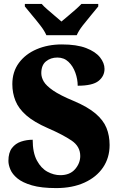

<svg xmlns="http://www.w3.org/2000/svg" viewBox="-20 -951 608 981"><path d="M267 10Q191 10 143 -4Q95 -18 69 -39.5Q43 -61 33 -85Q23 -109 23 -129Q23 -171 41 -194.5Q59 -218 87.5 -227.5Q116 -237 147 -237Q147 -171 168.5 -131Q190 -91 222.5 -73.5Q255 -56 288 -56Q337 -56 363.5 -86.5Q390 -117 390 -154Q390 -203 345.5 -233Q301 -263 225 -296Q154 -327 114.5 -361.5Q75 -396 59 -436Q43 -476 43 -521Q43 -584 76.5 -629.5Q110 -675 167.5 -699.5Q225 -724 296 -724Q372 -724 420 -705.5Q468 -687 491 -658Q514 -629 514 -599Q514 -562 483.5 -537.5Q453 -513 377 -513Q377 -546 365 -579.5Q353 -613 330 -635Q307 -657 273 -657Q239 -657 215 -637.5Q191 -618 191 -577Q191 -556 203.5 -534.5Q216 -513 251.5 -488.5Q287 -464 357 -435Q428 -405 468 -371Q508 -337 524 -297.5Q540 -258 540 -210Q540 -145 506.5 -95.5Q473 -46 411.5 -18Q350 10 267 10ZM217 -771Q207 -794 186.5 -820.5Q166 -847 144 -873Q122 -899 107 -918V-931H193Q202 -920 221 -903.5Q240 -887 260 -870Q280 -853 294 -841Q308 -853 328.5 -870Q349 -887 367.5 -903.5Q386 -920 396 -931H482V-918Q467 -899 445 -873Q423 -847 402.5 -820.5Q382 -794 372 -771Z"/></svg>

Font: Noto Serif Armenian SemiCondensed Black
Style: Regular
Weight: 900
Width: 4
Designer: Monotype Design Team
Foundry: Monotype Imaging Inc.
Version: Version 2.008; ttfautohint (v1.8.4.7-5d5b)